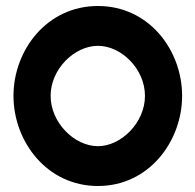

<svg xmlns="http://www.w3.org/2000/svg" viewBox="-20 -610 652 641"><path d="M307 -457C386 -457 464 -379 464 -290C464 -201 385 -122 307 -122C228 -122 149 -201 149 -290C149 -379 228 -457 307 -457ZM307 11C478 11 588 -139 588 -290C588 -442 478 -590 307 -590C136 -590 25 -442 25 -290C25 -138 136 11 307 11Z"/></svg>

Font: Charger
Style: Hemi
Weight: 900
Designer: Jasper
Foundry: Cannot Into Space Fonts
Version: Version 0.99